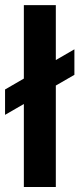

<svg xmlns="http://www.w3.org/2000/svg" viewBox="-29 -748 317 768"><path d="M194.3 -727.5V0H66.4V-727.5ZM-8.8 -288.6V-390.1L268.6 -550.8V-448.7Z"/></svg>

Font: Inter Semi Bold
Style: Regular
Weight: 600
Designer: Rasmus Andersson
Foundry: rsms
Version: Version 4.000;git-e0f93cc